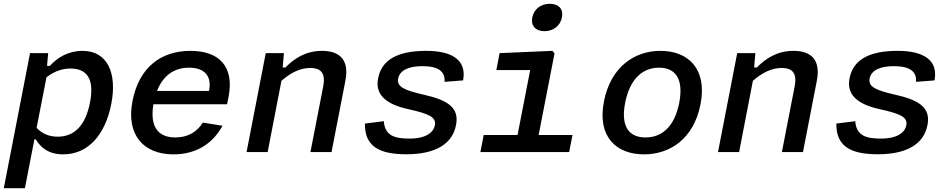

<svg xmlns="http://www.w3.org/2000/svg" viewBox="-21 -800 5001 1010"><path d="M564.5 -254C596 -416 544 -532.5 413 -532.5C339.5 -532.5 280.5 -497.5 241.5 -453.5H226.5L232.5 -520.5H137L-1 190H110L160 -67H167C194 -23 235 12 311.5 12C441.5 12 532.5 -89 564.5 -254ZM171.5 -127.5 223.5 -393.5C266.5 -426.5 308.5 -439.5 349.5 -439.5C439 -439.5 476 -381.5 452.5 -261.5C429 -139 370 -81 282 -81C241.5 -81 203.5 -94 171.5 -127.5Z M676 -268.5C641 -89 735.5 12 891 12C1000.5 12 1093.5 -35.5 1149.5 -138.5L1046 -155C1012 -101 961.5 -77 901 -77C808.5 -77 766.5 -136 786 -251.5H1173.5L1181.5 -291.5C1211.5 -447.5 1134.5 -532.5 981 -532.5C827 -532.5 710.5 -447 676 -268.5ZM805 -321.5C837.5 -404.5 897 -444 973 -444C1048.5 -444 1095.5 -406 1078.5 -321.5Z M1723 0 1796 -376C1817.5 -486.5 1764.5 -532.5 1673 -532.5C1588 -532.5 1526.5 -492.5 1480.5 -445H1466L1472.5 -520.5H1377L1276 0H1387L1459.5 -375C1506 -415.5 1556 -442.5 1611.5 -442.5C1659.5 -442.5 1694 -422.5 1679.5 -347L1612 0Z M2221 -532.5C2064 -532.5 1986 -481.5 1968 -388C1951 -302 2009.5 -252 2123.5 -226.5C2234 -202 2275 -185 2266.5 -140.5C2259 -103 2219.5 -71 2133 -71C2061.5 -71 2003.5 -82.5 1998 -162.5L1898.5 -150C1897 -31 1972.5 11.5 2116.5 11.5C2272.5 11.5 2359 -44 2378 -142.5C2396 -234 2332.5 -274 2209.5 -301.5C2104.5 -325.5 2065.5 -343.5 2073.5 -387C2082.5 -431.5 2130 -452 2202 -452C2283 -452 2322.5 -424.5 2317.5 -369.5L2415 -377C2435 -481.5 2360.5 -532.5 2221 -532.5Z M2506 0H2973L2990.5 -90H2812.5L2896 -519L2885 -532.5L2607 -520.5L2590 -431.5H2768L2701.5 -90H2523.5ZM2843 -636C2889.5 -636 2926.5 -664 2935 -708.5C2944 -753 2917.5 -780 2871 -780C2825 -780 2788 -753 2779 -708.5C2770.5 -664 2797 -636 2843 -636Z M3664 -251.5C3700.5 -439 3598.5 -532.5 3453 -532.5C3318 -532.5 3191.5 -449 3156 -266.5C3119.5 -79 3222 12 3367 12C3502.5 12 3628.5 -69 3664 -251.5ZM3552 -259C3526.5 -129.5 3458 -77 3374.5 -77C3291.5 -77 3242.5 -129.5 3267.5 -259C3293 -389 3362.5 -444 3446 -444C3529 -444 3577 -389 3552 -259Z M4203 0 4276 -376C4297.5 -486.5 4244.5 -532.5 4153 -532.5C4068 -532.5 4006.5 -492.5 3960.5 -445H3946L3952.5 -520.5H3857L3756 0H3867L3939.5 -375C3986 -415.5 4036 -442.5 4091.5 -442.5C4139.5 -442.5 4174 -422.5 4159.5 -347L4092 0Z M4701 -532.5C4544 -532.5 4466 -481.5 4448 -388C4431 -302 4489.5 -252 4603.5 -226.5C4714 -202 4755 -185 4746.5 -140.5C4739 -103 4699.5 -71 4613 -71C4541.5 -71 4483.5 -82.5 4478 -162.5L4378.5 -150C4377 -31 4452.5 11.5 4596.5 11.5C4752.5 11.5 4839 -44 4858 -142.5C4876 -234 4812.5 -274 4689.5 -301.5C4584.5 -325.5 4545.5 -343.5 4553.5 -387C4562.5 -431.5 4610 -452 4682 -452C4763 -452 4802.5 -424.5 4797.5 -369.5L4895 -377C4915 -481.5 4840.5 -532.5 4701 -532.5Z"/></svg>

Font: Monaspace Neon Medium
Style: Italic
Weight: 500
Italic angle: -11°
Designer: Riley Cran & the Lettermatic Team
Foundry: Lettermatic
Version: Version 1.200 (Monaspace Neon)